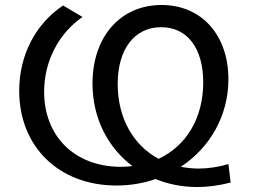

<svg xmlns="http://www.w3.org/2000/svg" viewBox="-20 -734 1014 770"><path d="M905 -2 896 -76C855 -64 815 -58 776 -58C752 -58 728 -61 705 -65C821 -141 896 -269 896 -416C896 -594 788 -714 628 -714C463 -714 351 -587 351 -399C351 -258 414 -141 511 -68C496 -66 481 -65 465 -65C281 -65 157 -186 157 -366C157 -488 215 -600 311 -666L233 -712C122 -638 57 -512 57 -370C57 -145 217 10 447 10C502 10 555 1 604 -16C655 5 711 16 771 16C814 16 859 10 905 -2ZM452 -398C452 -537 520 -625 626 -625C731 -625 795 -541 795 -404C795 -260 727 -149 616 -97C516 -151 452 -258 452 -398Z"/></svg>

Font: AWKNG-Font Medium
Style: Regular
Weight: 500
Designer: Awakening Church
Foundry: Awakening Church
Version: Version 1.700;PS 001.700;hotconv 1.0.88;makeotf.lib2.5.64775